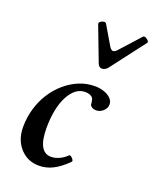

<svg xmlns="http://www.w3.org/2000/svg" viewBox="-136 -785 707 877"><g transform="rotate(20 218.0 -347.0)"><path d="M161 13Q105 13 69 -27Q33 -67 33 -129Q33 -175 45.5 -218Q58 -261 81 -297Q104 -333 135 -359.5Q166 -386 202 -401Q238 -416 278 -416Q304 -416 324.5 -408.5Q345 -401 357 -388.5Q369 -376 369 -360Q369 -342 354 -328Q339 -314 320 -314Q299 -314 290 -329Q289 -343 287 -351.5Q285 -360 282 -363Q277 -369 267.5 -372.5Q258 -376 246 -376Q221 -376 201 -360.5Q181 -345 166 -316.5Q151 -288 143 -248.5Q135 -209 135 -161Q135 -103 151 -73.5Q167 -44 199 -44Q218 -44 238 -53Q258 -62 274 -78Q278 -82 284.5 -77.5Q291 -73 295.5 -66Q300 -59 296 -55Q261 -20 228.5 -3.5Q196 13 161 13ZM279 -502Q272 -502 267 -506.5Q262 -511 259 -518L195 -686Q192 -694 199 -699.5Q206 -705 215 -706.5Q224 -708 228 -701L281 -611Q291 -595 300 -595Q310 -595 323 -611L406 -703Q411 -708 419 -704.5Q427 -701 432.5 -694.5Q438 -688 434 -683L308 -518Q296 -502 279 -502Z"/></g></svg>

Font: Junicode VF
Style: Italic
Weight: 400
Italic angle: -11°
Designer: Peter S. Baker
Version: Version 2.209